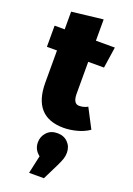

<svg xmlns="http://www.w3.org/2000/svg" viewBox="-188 -736 790 1144"><g transform="rotate(20 207.0 -163.5)"><path d="M256 20Q62 20 62 -197V-400H-2V-534H62V-646L260 -669V-534H380L360 -400H260V-199Q260 -135 298 -135Q327 -135 352 -149L416 -26Q383 -3 339 8.5Q295 20 256 20ZM249 342H155L180 228Q142 199 142 153Q142 116 167 89Q192 62 234 62Q275 62 300.5 88Q326 114 326 153Q326 173 320 191.5Q314 210 299 241Z"/></g></svg>

Font: Trujillo Black
Style: Regular
Weight: 900
Designer: Fira Sans original fonts by bBox Type GmbH, Carrois Corporate GbR, & Edenspiekermann AG / Changes by Cristiano Sobral
Foundry: Fira Sans original fonts by bBox Type GmbH, Carrois Corporate GbR, & Edenspiekermann AG / Changes by Cristiano Sobral
Version: Version 4.301;July 28, 2020;FontCreator 13.0.0.2655 64-bit